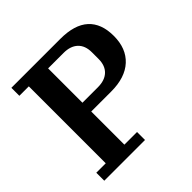

<svg xmlns="http://www.w3.org/2000/svg" viewBox="-178 -859 1020 1020"><g transform="rotate(-45 332.5 -349.0)"><path d="M45 -60H116V-638H45V-698H413Q519 -698 572 -650Q625 -602 625 -508Q625 -414 568 -361.5Q511 -309 406 -309H256V-60H351V0H45ZM256 -375H372Q424 -375 452.5 -402Q481 -429 481 -479V-529Q481 -579 452.5 -606Q424 -633 372 -633H256Z"/></g></svg>

Font: IBM Plex Serif SemiBold
Style: Regular
Weight: 600
Designer: Mike Abbink, Paul van der Laan, Pieter van Rosmalen
Foundry: Bold Monday
Version: Version 2.5